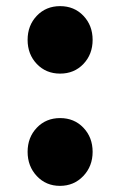

<svg xmlns="http://www.w3.org/2000/svg" viewBox="-20 -592 391 626"><path d="M175.5 14Q130 14 100 -18Q70 -50 70 -97Q70 -144 100 -175.5Q130 -207 176 -207Q222 -207 252 -175.5Q282 -144 282 -97Q282 -50 251.5 -18Q221 14 175.5 14ZM176 -352Q130 -352 100 -383.5Q70 -415 70 -462Q70 -509 100 -540.5Q130 -572 176 -572Q222 -572 252 -540.5Q282 -509 282 -462Q282 -415 252 -383.5Q222 -352 176 -352Z"/></svg>

Font: Resource Han Rounded KR Heavy
Style: Regular
Weight: 900
Designer: Cyano Hao (round all glyphs); Ryoko NISHIZUKA 西塚涼子 (kana, bopomofo & ideographs); Paul D. Hunt (Latin, Greek & Cyrillic)
Foundry: Cyano Hao
Version: 0.990